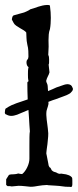

<svg xmlns="http://www.w3.org/2000/svg" viewBox="-21 -749 315 775"><path d="M27.8 3.4Q26.4 3.4 24.4 3.4Q22.5 3.4 20 2.4H9.8L3.9 -2.4V-25.4L15.1 -43Q19.5 -44.9 25.4 -45.2Q31.2 -45.4 31.7 -45.4Q33.7 -45.4 40.8 -46.1Q47.9 -46.9 52.2 -48.8Q63.5 -46.4 68.4 -46.4Q74.2 -50.8 79.6 -58.1Q85 -65.4 89.1 -74.2Q93.3 -83 95.5 -91.8Q97.7 -100.6 97.7 -107.9V-162.1Q97.7 -179.2 97.9 -195.6Q98.1 -211.9 99.6 -218.8Q98.1 -231.9 97.7 -244.9Q97.2 -257.8 96.2 -271L93.8 -305.2Q76.2 -297.9 63.5 -292.5Q50.8 -287.1 48.3 -286.1Q41.5 -283.7 35.6 -282.5Q29.8 -281.2 24.4 -281.2Q14.2 -281.2 3.9 -287.1Q2 -287.1 0.7 -288.8Q-0.5 -290.5 -1 -291.5Q-1 -292 -1.2 -292.7Q-1.5 -293.5 -1.5 -294.4Q-1.5 -298.3 -0.5 -304Q0.5 -309.6 1.5 -310.5Q15.6 -319.8 25.9 -324.5Q36.1 -329.1 45.9 -332.5Q48.3 -333.5 61 -337.6Q73.7 -341.8 90.8 -347.7Q89.4 -380.4 89.4 -414.1Q89.4 -416.5 89.8 -417.7Q90.3 -418.9 94.2 -421.4Q92.3 -429.2 92 -435.5Q91.8 -441.9 91.8 -449.2Q91.8 -456.1 92 -463.1Q92.3 -470.2 94.2 -478Q90.3 -480.5 88.1 -485.4Q85.9 -490.2 85.9 -498.5Q85.9 -504.9 89.8 -508.8Q93.8 -512.7 93.8 -520.5Q93.8 -531.2 93.3 -543.5Q92.8 -555.7 89.4 -568.4Q85.9 -585.4 85.9 -595.7Q85.9 -606 85 -617.7Q82 -622.1 75 -626.5Q67.9 -630.9 59.8 -635.5Q51.8 -640.1 44.4 -645.3Q37.1 -650.4 34.2 -656.2Q30.3 -664.1 29.1 -665.8Q27.8 -667.5 26.9 -669.9Q26.9 -673.3 28.8 -679.9Q30.8 -686.5 36.1 -687.5Q46.4 -689.9 57.1 -693.4Q67.9 -696.8 73.2 -697.8Q74.2 -697.8 78.4 -699.5Q82.5 -701.2 87.2 -703.4Q91.8 -705.6 95.9 -707.8Q100.1 -710 101.1 -711.4Q110.4 -713.9 118.4 -716.8Q126.5 -719.7 134.3 -722.2Q142.1 -724.6 150.6 -726.6Q159.2 -728.5 168.9 -729Q173.8 -729 177.2 -728.5Q180.7 -728 180.7 -724.6Q182.6 -711.9 183.3 -700Q184.1 -688 184.1 -676.8Q184.1 -665.5 183.3 -654.1Q182.6 -642.6 180.7 -631.8Q176.8 -621.6 175.8 -609.9Q174.8 -598.1 174.8 -586.4L175.3 -561L173.8 -527.3Q175.8 -523.4 176.5 -519.5Q177.2 -515.6 177.2 -509.3Q177.2 -499.5 177 -495.1Q176.8 -490.7 175.3 -488.3L178.7 -457Q176.8 -449.2 172.4 -441.2Q168 -433.1 165.5 -423.3Q165.5 -418 168 -413.8Q170.4 -409.7 171.4 -402.8Q171.9 -397.5 172.1 -392.1Q172.4 -386.7 172.9 -381.3Q184.1 -385.7 192.4 -389.6Q200.7 -393.6 206.5 -396Q212.9 -397.9 213.4 -398.4Q214.8 -398.9 216.8 -399.4Q218.3 -399.9 219.7 -400.4Q221.2 -400.9 222.2 -401.4Q222.7 -401.4 222.9 -401.6Q223.1 -401.9 223.6 -401.9Q231.4 -404.8 238.5 -407Q245.6 -409.2 252 -409.2Q258.8 -409.2 264.2 -405.8Q269.5 -402.3 272.9 -392.6Q273.4 -391.6 273.4 -389.6Q273.4 -385.3 270 -380.9Q266.6 -376.5 263.2 -373.5Q255.4 -368.2 248 -365Q240.7 -361.8 233.4 -359.4Q226.6 -356.9 219.2 -354.2Q211.9 -351.6 204.1 -348.6Q193.8 -345.7 174.3 -337.9Q174.3 -335.4 174.6 -333.5Q174.8 -331.5 174.8 -329.6Q172.4 -318.4 169.2 -309.8Q166 -301.3 166 -292.5V-284.7Q166.5 -274.4 167.5 -265.9Q168.5 -257.3 169.7 -249Q170.9 -240.7 171.9 -231.7Q172.9 -222.7 173.8 -210.9Q173.8 -198.2 172.6 -189Q171.4 -179.7 170.4 -166.5Q169.9 -163.6 169.2 -158.2Q168.5 -152.8 167.7 -147.2Q167 -141.6 166.5 -136.7Q166 -131.8 166 -129.9V-129.4Q166.5 -127 168 -119.6Q169.4 -112.3 170.9 -104.5Q172.4 -96.7 173.8 -89.8Q175.3 -83 175.3 -81.1L178.7 -73.7H179.7Q181.2 -73.7 181.6 -72.3Q182.1 -70.8 183.1 -70.3Q185.1 -68.4 185.5 -66.2Q186 -64 187.7 -61.8Q189.5 -59.6 193.1 -57.4Q196.8 -55.2 205.1 -53.2Q214.4 -47.4 219.2 -47.4Q220.7 -47.4 221.7 -47.4Q222.7 -47.4 225.1 -48.3Q229 -47.4 234.4 -46.9Q239.7 -46.4 245.6 -45.2Q251.5 -43.9 257.3 -41.5Q263.2 -39.1 267.6 -34.7Q270 -32.7 270.5 -29.5Q271 -26.4 271 -21V-4.4Q271 -1 270 2Q269 4.9 266.1 5.9Q262.2 4.9 258.1 4.9Q253.9 4.9 250 4.9Q246.6 4.9 242.7 4.6Q238.8 4.4 232.9 3.4L217.8 1.5Q216.8 1.5 213.6 1.2Q210.4 1 206.8 0.7Q203.1 0.5 200 0.2Q196.8 0 195.8 0L171.9 -1.5Q171.4 -1.5 170.9 -2Q170.4 -2 170.2 -2.2Q169.9 -2.4 169.4 -2.4Q158.7 -2 150.1 -1Q141.6 0 134 1.2Q126.5 2.4 118.9 3.7Q111.3 4.9 102.1 4.9Q90.8 3.9 77.9 2.4Q64.9 1 53.7 1Z"/></svg>

Font: IM FELL English
Style: Regular
Weight: 400
Designer: Igino Marini
Foundry: Igino Marini
Version: 3.00